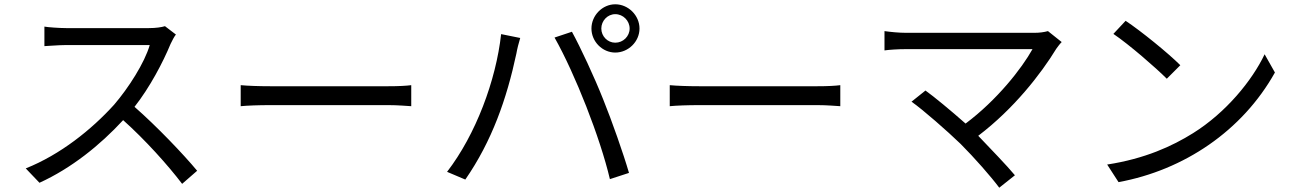

<svg xmlns="http://www.w3.org/2000/svg" viewBox="-20 -830 6040 895"><path d="M749 -708C733 -703 707 -699 674 -699H288C258 -699 201 -703 187 -706V-615C198 -615 253 -620 288 -620H678C654 -537 579 -420 512 -342C407 -226 261 -109 100 -45L164 22C313 -46 446 -153 554 -270C656 -179 763 -60 829 27L899 -34C835 -111 711 -241 607 -332C678 -422 740 -540 775 -625C782 -640 793 -661 800 -669Z M1102 -335C1133 -338 1185 -340 1241 -340H1790C1835 -340 1877 -336 1897 -335V-433C1874 -430 1840 -428 1789 -428H1241C1185 -428 1133 -430 1102 -433Z M2737 -697C2737 -636 2788 -585 2848 -585C2909 -585 2961 -636 2961 -697C2961 -758 2909 -810 2848 -810C2788 -810 2737 -758 2737 -697ZM2783 -697C2783 -733 2812 -764 2848 -764C2885 -764 2915 -733 2915 -697C2915 -661 2885 -631 2848 -631C2812 -631 2783 -661 2783 -697ZM2823 5 2912 -24C2886 -114 2832 -267 2792 -366C2750 -472 2686 -609 2646 -682L2565 -655C2661 -485 2778 -187 2823 5ZM2064 -29 2149 7C2273 -172 2342 -369 2387 -580C2391 -603 2398 -630 2405 -653L2316 -671C2292 -455 2198 -203 2064 -29Z M3102 -335C3133 -338 3185 -340 3241 -340H3790C3835 -340 3877 -336 3897 -335V-433C3874 -430 3840 -428 3789 -428H3241C3185 -428 3133 -430 3102 -433Z M4865 -685C4847 -680 4826 -677 4801 -677H4205C4170 -677 4131 -681 4103 -685V-595C4123 -598 4166 -601 4205 -601H4793C4743 -511 4628 -364 4481 -254C4412 -315 4332 -381 4294 -408L4229 -356C4282 -319 4397 -218 4458 -159C4522 -95 4601 -5 4638 45L4711 -13C4671 -61 4598 -136 4540 -197C4706 -323 4832 -485 4904 -603C4911 -612 4918 -623 4929 -634Z M5170 -672C5244 -622 5368 -514 5419 -463L5482 -526C5426 -582 5298 -686 5227 -733ZM5194 19C5499 -37 5771 -220 5923 -492L5875 -577C5817 -455 5695 -305 5541 -209C5445 -149 5317 -90 5141 -63Z"/></svg>

Font: Spoqa Han Sans Neo Regular
Style: Regular
Weight: 400
Designer: [Spoqa Han Sans Neo] Dong-huui Kim  Younghwa Kang  Yujin Lee  [Noto Sans] Ryoko NISHIZUKA  (kana & ideographs); Paul D. 
Foundry: Spoqa (http://www.spoqa-han-sans.com)
Version: Version 1.000